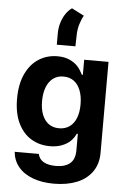

<svg xmlns="http://www.w3.org/2000/svg" viewBox="-66 -871 739 1127"><g transform="rotate(5 304.0 -307.5)"><path d="M49.9 43.5H191.9Q198.5 74.7 225.9 90Q253.2 105.2 297.7 105.2Q350.9 105.2 380.4 80.9Q409.9 56.5 409.9 3.7V-93.8H403.6Q392.2 -68.7 373.2 -50.1Q354.3 -31.5 323.6 -19.4Q292.9 -7.3 252.1 -7.3Q191 -7.3 142.2 -36.5Q93.4 -65.8 64.9 -124.4Q36.5 -183.1 36.5 -268.6Q36.5 -355.3 65.3 -415.9Q94.1 -476.5 142.9 -506.8Q191.6 -537.1 252 -537.1Q293.9 -537.1 324.1 -523.1Q354.3 -509 371.6 -489.6Q388.8 -470.1 403.4 -441.3H409.1V-530.3H552.5V5.8Q552.5 71.2 519.9 117.4Q487.4 163.5 429.3 186.8Q371.2 210 294.4 210Q223.2 210 169.2 189.4Q115.1 168.9 84.7 131.4Q54.2 94 49.9 43.5ZM410.8 -267.3Q410.8 -314.4 397.3 -349.3Q383.9 -384.2 358.5 -402.9Q333.1 -421.6 297 -421.6Q260.9 -421.6 235.5 -402.3Q210.2 -382.9 197 -348.1Q183.9 -313.2 183.9 -267.3Q183.9 -221.1 197 -187.4Q210.2 -153.7 235.5 -135.2Q260.9 -116.7 297 -116.7Q332.7 -116.7 358.3 -134.8Q383.9 -152.8 397.3 -186.6Q410.8 -220.3 410.8 -267.3ZM311.7 -824.9 384.6 -787.5Q371.2 -764.7 361.8 -733.1Q352.5 -701.6 352.5 -664.3L350.9 -604.3H241.3V-669.8Q241.3 -704.4 250.7 -734.8Q260.1 -765.2 276.1 -788.5Q292.2 -811.8 311.7 -824.9Z"/></g></svg>

Font: WEMIX Pretendard Variable
Style: Regular
Weight: 400
Designer: Base glyphs from Inter by Rasmus Andersson; Hangeul glyphs from Noto Sans CJK(Source Han Sans) by Jang Soo-young and Kan
Foundry: Kil Hyung-jin
Version: Version 1.000;Glyphs 3.2 (3208)